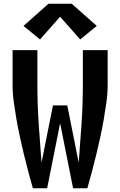

<svg xmlns="http://www.w3.org/2000/svg" viewBox="-20 -1002 640 1022"><path d="M155 0Q142 -45 130 -90.5Q118 -136 107 -181.5Q96 -227 86 -273Q76 -319 68 -365Q60 -411 53.5 -457.5Q47 -504 47 -551V-735H179V-551Q179 -447 186 -343Q193 -239 201 -136L262 -441H338L399 -136Q407 -239 414 -343Q421 -447 421 -551V-735H553V-551Q553 -504 546.5 -457.5Q540 -411 532 -365Q524 -319 514 -273Q504 -227 493 -181.5Q482 -136 470 -90.5Q458 -45 445 0H369L300 -346L231 0ZM193 -792 105 -864 238 -982H362L495 -864L407 -792L300 -913Z"/></svg>

Font: Iosevka Curly XBdEx
Style: Regular
Weight: 800
Width: 7
Monospace: yes
Designer: Belleve Invis
Foundry: Belleve Invis
Version: Version 11.1.0; ttfautohint (v1.8.3)